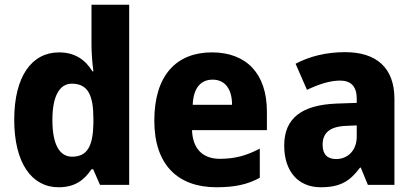

<svg xmlns="http://www.w3.org/2000/svg" viewBox="-20 -780 1748 810"><path d="M227 10C296 10 335 -20 366 -66H373L402 0H525V-760H366V-590C366 -553 370 -510 374 -479H370C340 -528 296 -559 229 -559C115 -559 40 -459 40 -275C40 -92 114 10 227 10ZM284 -119C232 -119 201 -169 201 -274C201 -376 232 -427 283 -427C351 -427 374 -378 374 -280V-258C372 -163 348 -119 284 -119Z M874 -559C724 -559 631 -462 631 -271C631 -84 731 10 893 10C971 10 1025 -2 1076 -30V-153C1019 -123 970 -110 908 -110C833 -110 793 -154 790 -231H1106V-309C1106 -470 1019 -559 874 -559ZM877 -444C931 -444 959 -402 959 -338H793C796 -413 830 -444 877 -444Z M1436 -560C1356 -560 1285 -542 1227 -511L1275 -401C1326 -425 1372 -440 1415 -440C1460 -440 1485 -416 1485 -364V-346L1399 -343C1255 -337 1179 -283 1179 -166C1179 -57 1238 10 1333 10C1415 10 1456 -15 1499 -73H1502L1532 0H1644V-363C1644 -494 1568 -560 1436 -560ZM1440 -249 1485 -251V-204C1485 -145 1447 -109 1398 -109C1363 -109 1341 -127 1341 -169C1341 -217 1368 -246 1440 -249Z"/></svg>

Font: Noto Sans Gurmukhi UI SemiCondensed ExtraBold
Style: Regular
Weight: 800
Width: 4
Designer: Jelle Bosma - Monotype Design Team
Foundry: Monotype Imaging Inc.
Version: Version 2.004